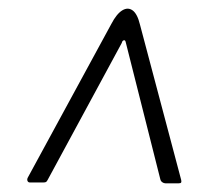

<svg xmlns="http://www.w3.org/2000/svg" viewBox="-20 -560 516 443"><path d="M270 -463Q269 -468 265.5 -467Q262 -466 261 -461L90 -145Q88 -141 86 -140Q84 -139 80 -139H49Q45 -139 43.5 -142.5Q42 -146 44 -150L237 -505Q249 -528 262 -536Q275 -544 286 -536Q297 -528 303 -503L398 -145Q399 -141 398 -139Q397 -137 392 -137H362Q358 -137 354.5 -139.5Q351 -142 350 -146Z"/></svg>

Font: Libre Franklin Thin
Style: Italic
Weight: 100
Italic angle: -8°
Designer: Pablo Impallari, Rodrigo Fuenzalida, Nhung Nguyen
Foundry: Impallari Type
Version: Version 3.000